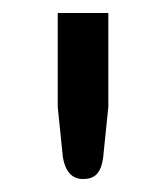

<svg xmlns="http://www.w3.org/2000/svg" viewBox="-20 -737 256 296"><path d="M108 -461Q83 -461 77 -494L69 -572V-717H147V-572L139 -494Q137 -478 130 -469.5Q123 -461 108 -461Z"/></svg>

Font: Aleo
Style: Regular
Weight: 400
Designer: Alessio Laiso
Foundry: Alessio Laiso
Version: Version 2.001; ttfautohint (v1.8.4.7-5d5b);gftools[0.9.29]